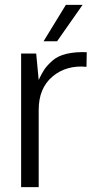

<svg xmlns="http://www.w3.org/2000/svg" viewBox="-20 -770 418 790"><path d="M214.8 -600.1H159.2L251 -750H319.8ZM336.9 -555.2 335.9 -495.1Q252.9 -502.9 196 -455.1Q139.2 -407.2 139.2 -317.9V0H66.9V-549.8H128.9L139.2 -440.9Q150.4 -465.8 162.1 -483.4Q173.8 -501 195.8 -520.5Q217.8 -540 253.9 -548.6Q290 -557.1 336.9 -555.2Z"/></svg>

Font: Oakes Grotesk
Style: Light
Weight: 300
Designer: Samuel Oakes
Foundry: Samuel Oakes
Version: Version 1.0 | wf-rip DC20170320